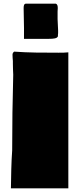

<svg xmlns="http://www.w3.org/2000/svg" viewBox="-20 -1022 451 1055"><path d="M111.8 -830.1V-808.6H249.5C272.9 -808.6 295.4 -810.5 298.3 -823.2C298.3 -829.1 298.3 -835 299.3 -839.8V-855.5C299.3 -876 296.4 -896.5 296.4 -917V-959C296.4 -965.8 297.4 -972.7 297.4 -977.5C297.4 -989.3 295.4 -999 286.6 -1002H123.5C110.8 -1002 109.9 -988.3 109.9 -976.6C109.9 -926.8 112.8 -879.9 111.8 -830.1ZM40 12.7H355.5V-734.4C340.8 -732.4 317.4 -732.4 301.8 -732.4C215.8 -732.4 137.7 -732.4 57.6 -738.3C51.8 -733.4 48.8 -728.5 48.8 -721.7C48.8 -710 49.8 -697.3 50.8 -686.5V-671.9C50.8 -652.3 51.8 -631.8 52.7 -611.3C48.8 -470.7 46.9 -332 46.9 -195.3C42 -127.9 41 -54.7 40 12.7Z"/></svg>

Font: Bowlby One SC
Style: Regular
Weight: 400
Width: 1
Version: Version 1.2